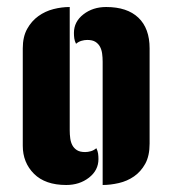

<svg xmlns="http://www.w3.org/2000/svg" viewBox="-20 -528 492 548"><path d="M179 -156Q179 -144 180.5 -133Q182 -122 186.5 -113.5Q191 -105 199.5 -99.5Q208 -94 223 -94Q231 -94 239.5 -96.5Q248 -99 255 -105Q259 -97 260 -89.5Q261 -82 261 -74Q261 -42 234 -21Q207 0 169 0Q109 0 77 -32Q45 -64 45 -112V-390Q45 -423 57.5 -445.5Q70 -468 89.5 -482Q109 -496 132.5 -502Q156 -508 179 -508ZM407 -118Q407 -83 394.5 -60.5Q382 -38 362.5 -24.5Q343 -11 319 -5.5Q295 0 273 0V-352Q273 -364 271.5 -375Q270 -386 265.5 -394.5Q261 -403 252.5 -408.5Q244 -414 229 -414Q221 -414 212.5 -411.5Q204 -409 197 -403Q193 -411 192 -418.5Q191 -426 191 -434Q191 -466 218 -487Q245 -508 283 -508Q343 -508 375 -477.5Q407 -447 407 -390Z"/></svg>

Font: Kenia
Style: Regular
Weight: 400
Designer: Julia Petretta
Foundry: Julia Petretta
Version: Version 1.001